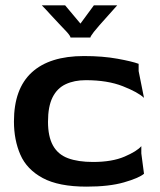

<svg xmlns="http://www.w3.org/2000/svg" viewBox="-20 -686 597 716"><path d="M303 10Q199 10 139.5 -22Q80 -54 56 -109Q32 -164 32 -233Q32 -355 98.5 -416Q165 -477 293 -477Q363 -477 418 -467Q473 -457 497 -448V-421L517 -321Q495 -342 438 -364.5Q381 -387 300 -387Q257 -387 225 -372Q193 -357 176 -323Q159 -289 159 -232Q159 -177 177.5 -143.5Q196 -110 233.5 -96Q271 -82 327 -82Q398 -82 444.5 -102Q491 -122 507 -141V-114L517 -38Q498 -22 442.5 -6Q387 10 303 10ZM136 -666Q150 -652 167 -633Q184 -614 201 -596.5Q218 -579 229 -567Q237 -558 240 -553Q243 -548 243 -546H317Q317 -550 330 -567Q336 -575 351 -592Q366 -609 384 -629Q402 -649 417 -666H330L280 -598L223 -666Z"/></svg>

Font: Red Rose SemiBold
Style: Regular
Weight: 600
Designer: Jaikishan Patel
Version: Version 2.000